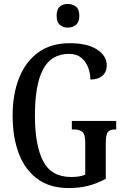

<svg xmlns="http://www.w3.org/2000/svg" viewBox="-20 -943 632 973"><path d="M329 10Q233 10 170 -36Q107 -82 75.5 -164.5Q44 -247 44 -358Q44 -466 77 -548.5Q110 -631 174 -677.5Q238 -724 333 -724Q423 -724 472 -692Q521 -660 521 -612Q521 -579 499.5 -559.5Q478 -540 438 -540Q438 -572 426.5 -601.5Q415 -631 391.5 -650.5Q368 -670 330 -670Q240 -670 198.5 -592Q157 -514 157 -358Q157 -207 198.5 -126.5Q240 -46 341 -46Q360 -46 378 -48.5Q396 -51 412 -58V-219Q412 -263 397 -275Q382 -287 354 -287H344V-330H569V-287H562Q538 -287 527 -274.5Q516 -262 516 -215V-37Q472 -13 427 -1.5Q382 10 329 10ZM324 -803Q299 -803 283 -817Q267 -831 267 -863Q267 -896 283 -909.5Q299 -923 324 -923Q347 -923 364.5 -909.5Q382 -896 382 -863Q382 -831 364.5 -817Q347 -803 324 -803Z"/></svg>

Font: Noto Serif Hebrew ExtraCondensed Medium
Style: Regular
Weight: 500
Width: 2
Designer: Monotype Design Team
Foundry: Monotype Imaging Inc.
Version: Version 2.004; ttfautohint (v1.8.4.7-5d5b)